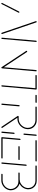

<svg xmlns="http://www.w3.org/2000/svg" viewBox="1108 -1666 559 2814"><g transform="rotate(90 1387.0 -259.5)"><path d="M31.5 0Q27.8 0 25.4 -2.4Q23 -4.8 23 -8.5Q23 -10.4 24.1 -12.6L149.6 -259.6Q151.1 -261.9 153.7 -263.3Q156.3 -264.8 158.9 -264.8Q163 -264.8 165.2 -262Q167.4 -259.3 167 -255.6Q167 -253.3 166.3 -252.2L40.4 -5.2Q39.3 -3 36.7 -1.5Q34.1 0 31.5 0ZM479.3 -9.3Q478.9 -5.6 476.1 -2.8Q473.3 0 469.3 0Q463.7 0 461.1 -5.2L291.9 -501.1Q290 -508.1 290 -509.3Q290.7 -513.3 293.5 -515.9Q296.3 -518.5 300 -518.5Q302.6 -518.5 305 -517Q307.4 -515.6 308.1 -513.3L477.4 -17.4Q479.3 -11.9 479.3 -9.3Z M541.5 -0.4Q537.8 -0.4 535.2 -3Q532.6 -5.6 533 -9.6L576.7 -509.3Q577 -513 580 -515.7Q583 -518.5 586.7 -518.5Q590.4 -518.5 593 -515.7Q595.6 -513 595.2 -509.3L551.5 -9.6Q551.1 -5.9 548.3 -3.1Q545.6 -0.4 541.5 -0.4ZM724.8 -370.4Q725.6 -374.4 728.5 -377Q731.5 -379.6 735.2 -379.6Q739.3 -379.6 742.2 -375.9L980.7 -15.2L964.8 -4.1L726.3 -364.8Q724.8 -367.8 724.8 -370.4ZM972.2 -0.4Q968.5 -0.4 965.9 -3Q963.3 -5.6 963.7 -9.6L1007.4 -509.3Q1007.8 -513 1010.7 -515.7Q1013.7 -518.5 1017.4 -518.5Q1021.1 -518.5 1023.7 -515.7Q1026.3 -513 1025.9 -509.3L982.2 -9.6Q981.9 -5.9 979.1 -3.1Q976.3 -0.4 972.2 -0.4Z M1293 -509.3 1249.3 -9.6Q1248.9 -5.9 1246.1 -3.1Q1243.3 -0.4 1239.3 -0.4Q1235.6 -0.4 1233 -3Q1230.4 -5.6 1230.7 -9.6L1274.4 -509.3ZM1079.6 -508.5Q1079.6 -512.6 1082.6 -515.6Q1085.6 -518.5 1089.6 -518.5H1284.4Q1287.8 -518.5 1290.4 -516.1Q1293 -513.7 1293 -510.4Q1293 -506.3 1290 -503.1Q1287 -500 1283 -500H1088.1Q1084.4 -500 1082 -502.4Q1079.6 -504.8 1079.6 -508.5ZM1370.4 -508.5Q1370.4 -512.6 1373.3 -515.6Q1376.3 -518.5 1380.4 -518.5H1479.6Q1483 -518.5 1485.6 -516.1Q1488.1 -513.7 1488.1 -510.4Q1488.1 -506.3 1485.2 -503.1Q1482.2 -500 1478.1 -500H1378.9Q1375.2 -500 1372.8 -502.4Q1370.4 -504.8 1370.4 -508.5Z M1507.4 -0.4Q1503.7 -0.4 1501.1 -3Q1498.5 -5.6 1498.9 -9.6L1520.7 -259.3Q1521.1 -263 1523.9 -265.7Q1526.7 -268.5 1530.7 -268.5Q1534.4 -268.5 1537 -265.9Q1539.6 -263.3 1539.3 -259.3L1517.4 -9.6Q1517 -5.9 1514.3 -3.1Q1511.5 -0.4 1507.4 -0.4ZM1855.6 -10.4Q1855.6 -6.3 1852.6 -3.1Q1849.6 0 1845.6 0Q1840.7 0 1838.9 -3.7L1680.4 -239.3Q1678.9 -241.5 1678.9 -243.7Q1678.9 -247.8 1681.9 -250.9Q1684.8 -254.1 1688.9 -254.1Q1693.3 -254.1 1695.9 -250.4L1854.1 -14.8Q1855.6 -12.6 1855.6 -10.4ZM1678.9 -244.1Q1678.9 -248.1 1681.9 -251.1Q1684.8 -254.1 1688.9 -254.1H1720.7Q1755.9 -254.1 1786.9 -272.4Q1817.8 -290.7 1836.3 -321.7Q1854.8 -352.6 1854.8 -388.1Q1854.8 -418.9 1840 -444.6Q1825.2 -470.4 1799.4 -485.2Q1773.7 -500 1742.2 -500H1550.4Q1546.7 -500 1544.3 -502.4Q1541.9 -504.8 1541.9 -508.5Q1541.9 -512.6 1544.8 -515.6Q1547.8 -518.5 1551.9 -518.5H1743.7Q1780 -518.5 1809.8 -501.5Q1839.6 -484.4 1856.7 -455Q1873.7 -425.6 1873.7 -390Q1873.7 -386.3 1873 -377.4Q1869.6 -338.9 1847.8 -306.3Q1825.9 -273.7 1791.9 -254.6Q1757.8 -235.6 1719.3 -235.6H1687.4Q1683.7 -235.6 1681.3 -238Q1678.9 -240.4 1678.9 -244.1Z M1917.8 -0.4Q1914.1 -0.4 1911.5 -3Q1908.9 -5.6 1909.3 -9.6L1924.8 -185.2Q1925.2 -188.9 1928 -191.7Q1930.7 -194.4 1934.8 -194.4Q1938.5 -194.4 1941.1 -191.9Q1943.7 -189.3 1943.3 -185.2L1927.8 -9.6Q1927.4 -5.9 1924.6 -3.1Q1921.9 -0.4 1917.8 -0.4ZM1946.3 -324.1Q1942.6 -324.1 1940 -326.7Q1937.4 -329.3 1937.8 -333.3L1953 -509.3Q1953.3 -513 1956.3 -515.7Q1959.3 -518.5 1963 -518.5Q1966.7 -518.5 1969.3 -515.7Q1971.9 -513 1971.5 -509.3L1956.3 -333.3Q1955.9 -329.6 1953.1 -326.9Q1950.4 -324.1 1946.3 -324.1Z M1990.7 -10.4 2013.7 -272.6Q2014.4 -276.3 2017.4 -279.1Q2020.4 -281.9 2024.1 -281.9Q2027.8 -281.9 2030.4 -279.1Q2033 -276.3 2032.2 -272.6L2009.3 -10.4ZM2304.1 -10Q2304.1 -5.9 2301.1 -3Q2298.1 0 2294.1 0H1999.3Q1995.6 0 1993.1 -2.4Q1990.7 -4.8 1990.7 -8.5Q1990.7 -12.6 1993.7 -15.6Q1996.7 -18.5 2000.7 -18.5H2295.6Q2298.9 -18.5 2301.5 -16.1Q2304.1 -13.7 2304.1 -10ZM2122.2 -258.5Q2122.2 -262.6 2125.2 -265.6Q2128.1 -268.5 2132.2 -268.5H2317.4Q2320.7 -268.5 2323.3 -266.1Q2325.9 -263.7 2325.9 -260Q2325.9 -255.9 2323 -253Q2320 -250 2315.9 -250H2130.7Q2127 -250 2124.6 -252.4Q2122.2 -254.8 2122.2 -258.5ZM2034.4 -508.5Q2034.4 -512.6 2037.4 -515.6Q2040.4 -518.5 2044.4 -518.5H2339.3Q2342.6 -518.5 2345.2 -516.1Q2347.8 -513.7 2347.8 -510.4Q2347.8 -506.3 2344.8 -503.1Q2341.9 -500 2337.8 -500H2043Q2039.3 -500 2036.9 -502.4Q2034.4 -504.8 2034.4 -508.5Z M2370 -0.4Q2366.3 -0.4 2363.7 -3Q2361.1 -5.6 2361.5 -9.6L2392.6 -362.2Q2393 -365.9 2395.9 -368.7Q2398.9 -371.5 2402.6 -371.5Q2406.3 -371.5 2408.9 -368.7Q2411.5 -365.9 2411.1 -362.2L2380 -9.6Q2379.6 -5.9 2376.9 -3.1Q2374.1 -0.4 2370 -0.4ZM2580.4 -268.5H2647Q2681.1 -268.5 2709.3 -250.2Q2737.4 -231.9 2753.3 -202Q2769.3 -172.2 2769.3 -140Q2769.3 -103.7 2749.3 -71.5Q2729.3 -39.3 2695.6 -19.6Q2661.9 0 2623.7 0H2535.9Q2532.2 0 2529.8 -2.4Q2527.4 -4.8 2527.4 -8.5Q2527.4 -12.6 2530.4 -15.6Q2533.3 -18.5 2537.4 -18.5H2625.2Q2657.8 -18.5 2686.9 -35.4Q2715.9 -52.2 2733.3 -79.8Q2750.7 -107.4 2750.7 -137.8Q2750.7 -165.9 2736.9 -191.9Q2723 -217.8 2698.9 -233.9Q2674.8 -250 2645.6 -250H2578.9ZM2508.5 -258.5Q2508.5 -262.6 2511.5 -265.6Q2514.4 -268.5 2518.5 -268.5H2610Q2643 -268.5 2672 -285.7Q2701.1 -303 2718.7 -331.9Q2736.3 -360.7 2736.3 -394.4Q2736.3 -423.7 2722.4 -448Q2708.5 -472.2 2684.3 -486.1Q2660 -500 2630.4 -500H2413.7Q2410 -500 2407.6 -502.4Q2405.2 -504.8 2405.2 -508.5Q2405.2 -512.6 2408.1 -515.6Q2411.1 -518.5 2415.2 -518.5H2631.9Q2666.3 -518.5 2694.4 -502.2Q2722.6 -485.9 2738.7 -458Q2754.8 -430 2754.8 -395.9Q2754.8 -388.1 2754.4 -384.4Q2751.1 -347.8 2730.4 -316.9Q2709.6 -285.9 2677.2 -268Q2644.8 -250 2608.5 -250H2517Q2513.3 -250 2510.9 -252.4Q2508.5 -254.8 2508.5 -258.5Z"/></g></svg>

Font: 26F Galaxy Sans Hairline
Style: Italic
Weight: 50
Italic angle: -5°
Designer: C₂₉H₂₅N₃O₅
Version: Version 1.200